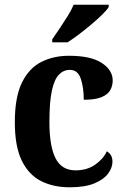

<svg xmlns="http://www.w3.org/2000/svg" viewBox="-20 -786 533 816"><path d="M276 10Q207 10 154.5 -16.5Q102 -43 72.5 -103.5Q43 -164 43 -266Q43 -374 73.5 -435.5Q104 -497 156 -523Q208 -549 273 -549Q366 -549 412.5 -518.5Q459 -488 459 -444Q459 -422 449 -403.5Q439 -385 412.5 -373.5Q386 -362 336 -362Q336 -413 323.5 -451Q311 -489 277 -489Q250 -489 230.5 -469Q211 -449 200.5 -401Q190 -353 190 -267Q190 -165 216 -113.5Q242 -62 301 -62Q349 -62 383.5 -85.5Q418 -109 434 -143Q458 -129 458 -99Q458 -74 440 -49Q422 -24 382 -7Q342 10 276 10ZM202 -619Q216 -639 233.5 -665Q251 -691 267.5 -717.5Q284 -744 293 -766H442V-756Q434 -743 414 -723.5Q394 -704 368 -682Q342 -660 315.5 -640Q289 -620 267 -606H202Z"/></svg>

Font: Noto Serif Lao SemiCondensed
Style: Bold
Weight: 700
Width: 4
Designer: Monotype Design Team
Foundry: Monotype Imaging Inc.
Version: Version 2.003; ttfautohint (v1.8.4.7-5d5b)